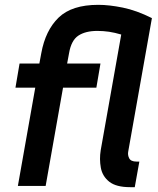

<svg xmlns="http://www.w3.org/2000/svg" viewBox="-20 -770 656 795"><path d="M557 -101 538 5H519Q461 5 432.5 -17.5Q404 -40 397.5 -75.5Q391 -111 397 -148L482 -627Q455 -635 431.5 -638.5Q408 -642 383 -642Q334 -642 304.5 -622.5Q275 -603 266 -550L258 -507H396L379 -407H241L169 0H54L126 -407H44L61 -507H143L151 -550Q168 -644 222.5 -697Q277 -750 387 -750Q432 -750 488.5 -738.5Q545 -727 609 -695L511 -143Q508 -128 515 -114.5Q522 -101 545 -101Z"/></svg>

Font: Inria Sans
Style: Bold Italic
Weight: 700
Italic angle: -10°
Designer: Black Foundry Team
Foundry: Black Foundry
Version: Version 1.2; ttfautohint (v1.8.3)